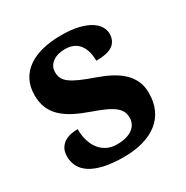

<svg xmlns="http://www.w3.org/2000/svg" viewBox="-134 -660 756 782"><g transform="rotate(-30 244.0 -269.0)"><path d="M231 9.8Q176.8 9.8 138.4 1Q100.1 -7.8 75.9 -23.4Q51.8 -39.1 40.8 -60.5Q29.8 -82 29.8 -106.9Q29.8 -131.3 39.3 -146.2Q48.8 -161.1 63.2 -169.4Q77.6 -177.7 93.8 -180.4Q109.9 -183.1 123 -183.1Q123 -151.9 130.9 -127Q138.7 -102.1 152.8 -84.7Q167 -67.4 186.8 -58.1Q206.5 -48.8 231 -48.8Q256.8 -48.8 275.6 -54.2Q294.4 -59.6 306.4 -69.1Q318.4 -78.6 324.2 -91.1Q330.1 -103.5 330.1 -117.2Q330.1 -133.8 324 -146.7Q317.9 -159.7 303.7 -171.1Q289.6 -182.6 265.9 -193.6Q242.2 -204.6 207 -216.8Q166.5 -231 135.5 -246.8Q104.5 -262.7 83.3 -283Q62 -303.2 51 -329.3Q40 -355.5 40 -389.2Q40 -429.2 55.4 -459Q70.8 -488.8 99.1 -508.5Q127.4 -528.3 167 -538.1Q206.5 -547.9 254.9 -547.9Q302.2 -547.9 335.4 -539.8Q368.7 -531.7 389.6 -518.6Q410.6 -505.4 420.4 -488.8Q430.2 -472.2 430.2 -455.1Q430.2 -421.4 406.5 -403.8Q382.8 -386.2 328.1 -386.2Q328.1 -436 305.9 -463.6Q283.7 -491.2 240.2 -491.2Q224.1 -491.2 209.2 -487.3Q194.3 -483.4 183.3 -475.6Q172.4 -467.8 165.8 -456.3Q159.2 -444.8 159.2 -429.2Q159.2 -413.1 165.3 -400.4Q171.4 -387.7 186.8 -376.2Q202.1 -364.7 228.5 -353Q254.9 -341.3 295.9 -327.1Q329.1 -315.4 357.2 -300.5Q385.3 -285.6 405.5 -266.4Q425.8 -247.1 437 -222.4Q448.2 -197.8 448.2 -166Q448.2 -124.5 433.8 -91.8Q419.4 -59.1 391.6 -36.6Q363.8 -14.2 323.2 -2.2Q282.7 9.8 231 9.8Z"/></g></svg>

Font: Droid Serif
Style: Bold
Weight: 700
Designer: Monotype Design team
Foundry: Monotype Imaging Inc.
Version: Version 1.03